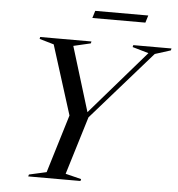

<svg xmlns="http://www.w3.org/2000/svg" viewBox="-58 -927 912 981"><g transform="rotate(5 398.0 -436.0)"><path d="M680 -681 597 -705 599.5 -715H795.5L793 -705L712.5 -679.5L403.5 -327.5L312.5 -30L393.5 -10L391 0H123L126 -10L215 -30L306 -328.5L194 -683.5L120 -705L122 -715H385L382.5 -705L294.5 -684.5L396 -353.5ZM379 -835 390.5 -872.5H662.5L651 -835Z"/></g></svg>

Font: Newsreader Display
Style: Italic
Weight: 400
Italic angle: -17°
Designer: Hugues Gentile
Foundry: Production Type
Version: Version 1.001